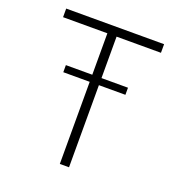

<svg xmlns="http://www.w3.org/2000/svg" viewBox="-145 -947 1001 1069"><g transform="rotate(20 355.0 -412.5)"><path d="M327.5 0V-774H65V-825H645V-774H382V0ZM171 -486.5V-528.5H539V-486.5Z"/></g></svg>

Font: Spartan Thin Light
Style: Regular
Weight: 300
Version: Version 1.004